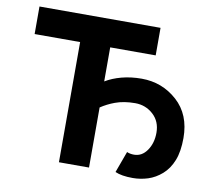

<svg xmlns="http://www.w3.org/2000/svg" viewBox="-77 -764 964 865"><g transform="rotate(10 405.0 -332.0)"><path d="M381.3 -274.9V0H243.7V-549.8H35.6V-675.8H589.4V-549.8H381.3V-394Q412.6 -413.1 454.6 -424.3Q497.1 -435.5 545.9 -435.5Q640.1 -435.5 709 -373.5Q777.3 -312 777.3 -204.6Q777.3 -143.1 761 -101.8Q744.6 -60.5 715.3 -34.9Q686 -9.3 652.1 1.5Q618.2 12.2 583 12.2Q531.7 12.2 502.4 -1L538.1 -98.6Q552.2 -92.3 570.8 -92.3Q606.9 -92.3 630.1 -126Q653.3 -159.7 653.3 -207Q653.3 -258.8 618.7 -290.3Q584 -321.8 536.1 -321.8Q484.4 -321.8 444.8 -307.1Q410.6 -294.4 381.3 -274.9Z"/></g></svg>

Font: Cadman
Style: Bold
Weight: 700
Designer: Paul James MIller
Foundry: High-Logic / Made with FontCreator
Version: Version 2.114;March 28, 2021;FontCreator 13.0.0.2683 64-bit